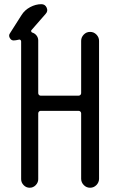

<svg xmlns="http://www.w3.org/2000/svg" viewBox="-20 -880 540 900"><path d="M43.9 -690.4Q32.2 -690.4 25.9 -702.1Q19.5 -713.9 26.4 -723.6L81.1 -809.6Q95.7 -833 121.6 -846.7Q147.5 -860.4 173.8 -860.4Q191.4 -860.4 198.7 -844.2Q206.1 -828.1 194.3 -815.4L127 -738.3Q125 -735.4 126.5 -731.9Q127.9 -728.5 130.9 -727.5Q143.6 -723.6 151.4 -713.4Q159.2 -703.1 159.2 -690.4V-443.4Q159.2 -438.5 162.6 -435.1Q166 -431.6 169.9 -431.6H348.6Q353.5 -431.6 356.9 -435.1Q360.4 -438.5 360.4 -443.4V-688.5Q360.4 -705.1 372.6 -717.8Q384.8 -730.5 402.3 -730.5Q419.9 -730.5 432.1 -717.8Q444.3 -705.1 444.3 -688.5V-42Q444.3 -25.4 432.1 -12.7Q419.9 0 402.3 0Q384.8 0 372.6 -12.7Q360.4 -25.4 360.4 -42V-348.6Q360.4 -353.5 356.9 -356.9Q353.5 -360.4 348.6 -360.4H169.9Q166 -360.4 162.6 -356.9Q159.2 -353.5 159.2 -348.6V-40Q159.2 -24.4 147.5 -12.2Q135.7 0 119.1 0Q102.5 0 90.8 -12.2Q79.1 -24.4 79.1 -40V-685.5Q79.1 -689.5 76.2 -692.4Q73.2 -695.3 69.3 -694.3Q52.7 -690.4 43.9 -690.4Z"/></svg>

Font: Rounded-X Mgen+ 2m regular
Style: Regular
Weight: 400
Designer: [Source Han Sans]
Ryoko NISHIZUKA  (kana & ideographs); Paul D. Hunt (Latin, Greek & Cyrillic); Wenlong ZHANG  (bopomofo
Version: Version 1.059.20150602